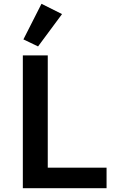

<svg xmlns="http://www.w3.org/2000/svg" viewBox="-20 -989 640 1009"><path d="M180 -745 103 -782 198 -969 306 -915ZM100 0V-698H231V-108H540V0Z"/></svg>

Font: IBM Plex Mono SmBld
Style: Regular
Weight: 600
Monospace: yes
Designer: Mike Abbink, Paul van der Laan, Pieter van Rosmalen
Foundry: Bold Monday
Version: Version 2.3